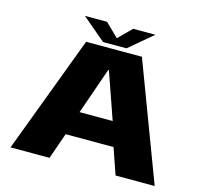

<svg xmlns="http://www.w3.org/2000/svg" viewBox="-114 -940 1128 1067"><g transform="rotate(15 449.5 -406.5)"><path d="M35.5 0 289.5 -675.5H610.5L865 0H640L588 -150H312.5L260 0ZM355.5 -288.5H546L452.5 -556.5H449ZM381 -698.5 245.5 -813H373L449 -739L523.5 -813H651.5L515.5 -698.5Z"/></g></svg>

Font: Anybody ExtraExpanded ExtraBold
Style: Regular
Weight: 800
Width: 8
Designer: Tyler Finck
Foundry: Etcetera Type Company
Version: Version 1.010; ttfautohint (v1.8.3) -l 8 -r 50 -G 200 -x 14 